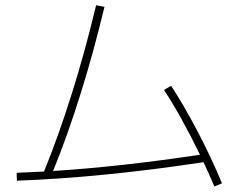

<svg xmlns="http://www.w3.org/2000/svg" viewBox="-20 -710 904 715"><path d="M144 -71.3Q198.7 -205.6 248.3 -364Q297.9 -522.5 337.9 -690.4L369.1 -684.6Q329.6 -519.5 281 -363.5Q232.4 -207.5 177.7 -73.2Q434.1 -89.8 724.6 -133.8Q692.4 -200.7 657.7 -263.4Q623 -326.2 590.8 -375L617.2 -390.6Q665 -317.4 716.3 -219.7Q767.6 -122.1 806.6 -27.3L778.3 -15.6Q754.9 -70.8 737.8 -106Q359.9 -48.8 43 -37.1L42 -66.4Z"/></svg>

Font: Pretendard GOV Thin
Style: Regular
Weight: 100
Designer: Base glyphs from Inter by Rasmus Andersson; Hangeul glyphs from Noto Sans CJK(Source Han Sans) by Jang Soo-young and Kan
Foundry: Kil Hyung-jin
Version: Version 1.309